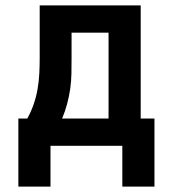

<svg xmlns="http://www.w3.org/2000/svg" viewBox="-20 -540 640 711"><path d="M48 151V-101H81Q95 -126 104.5 -153.5Q114 -181 119 -209.5Q124 -238 125.5 -267Q127 -296 127 -325V-520H501V-101H552V151H433V0H167V151ZM382 -101V-419H245V-325Q245 -296 244.5 -267.5Q244 -239 240 -211Q236 -183 228.5 -155Q221 -127 210 -101Z"/></svg>

Font: Zed Sans Extended
Style: Bold
Weight: 700
Width: 7
Designer: Belleve Invis
Foundry: Belleve Invis
Version: Version 1.0.0; ttfautohint (v1.8.4)